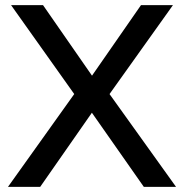

<svg xmlns="http://www.w3.org/2000/svg" viewBox="-20 -725 714 745"><path d="M11 0 283 -381V-339L23 -705H147L347 -417H327L527 -705H651L390 -339V-381L663 0H538L325 -304H348L136 0Z"/></svg>

Font: NunitoSans_10ptSemiBold
Style: Regular
Weight: 600
Designer: Vernon Adams
Foundry: Vernon Adams
Version: Version 3.101;gftools[0.9.27]